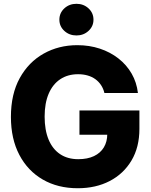

<svg xmlns="http://www.w3.org/2000/svg" viewBox="-20 -974 789 1004"><path d="M386.7 10.3Q282.2 10.3 203.6 -35.2Q125 -80.6 81.1 -164.3Q37.1 -248 37.1 -362.8Q37.1 -481.9 83.3 -565.7Q129.4 -649.4 208.3 -693.6Q287.1 -737.8 384.3 -737.8Q447.3 -737.8 502 -719.7Q556.6 -701.7 599.4 -668.2Q642.1 -634.8 668.5 -588.9Q694.8 -543 701.2 -487.8H525.9Q520.5 -510.7 508.3 -529.1Q496.1 -547.4 478.5 -560.1Q460.9 -572.8 438.2 -579.3Q415.5 -585.9 388.2 -585.9Q334.5 -585.9 295.2 -559.8Q255.9 -533.7 234.6 -484.1Q213.4 -434.6 213.4 -364.3Q213.4 -293.9 234.1 -244.1Q254.9 -194.3 294.2 -168Q333.5 -141.6 389.2 -141.6Q437.5 -141.6 471.4 -157.7Q505.4 -173.8 523.2 -203.6Q541 -233.4 541 -273.4L575.2 -269.5H395.5V-396.5H709V-300.3Q709 -204.1 667.5 -134.5Q626 -64.9 553.5 -27.3Q481 10.3 386.7 10.3ZM379.9 -788.6Q342.3 -788.6 316.4 -812.5Q290.5 -836.4 290.5 -871.1Q290.5 -906.2 316.4 -930.2Q342.3 -954.1 379.9 -954.1Q417 -954.1 442.9 -930.2Q468.8 -906.2 468.8 -871.1Q468.8 -836.4 442.9 -812.5Q417 -788.6 379.9 -788.6Z"/></svg>

Font: Inter 18pt ExtraBold
Style: Regular
Weight: 800
Designer: Rasmus Andersson
Foundry: rsms
Version: Version 4.001;git-66647c0bb